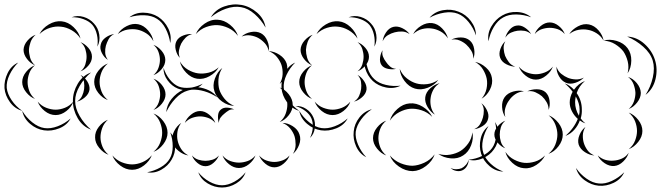

<svg xmlns="http://www.w3.org/2000/svg" viewBox="-96 -708 2947 856"><path d="M223 -631Q249 -641 277 -632.5Q305 -624 323 -603Q342 -583 346.5 -553.5Q351 -524 338 -500Q342 -528 336 -554Q330 -580 316 -597Q302 -613 276.5 -622.5Q251 -632 223 -631ZM80 -556Q93 -582 121.5 -599Q150 -616 179 -613Q208 -610 232 -587Q256 -564 263 -536Q247 -560 223 -573.5Q199 -587 176 -589Q153 -592 127 -584Q101 -576 80 -556ZM60 -417Q40 -425 24.5 -445Q9 -465 9 -486Q10 -508 26.5 -527Q43 -546 63 -553Q47 -539 40.5 -521Q34 -503 33 -486Q33 -469 38.5 -450Q44 -431 60 -417ZM263 -520Q282 -513 298 -494.5Q314 -476 314 -455Q314 -434 298 -415.5Q282 -397 263 -390Q279 -403 284.5 -421Q290 -439 290 -455Q290 -471 284.5 -489Q279 -507 263 -520ZM3 -214Q-30 -223 -51.5 -252.5Q-73 -282 -76 -315Q-78 -349 -62 -382Q-46 -415 -15 -429Q-39 -405 -53.5 -374.5Q-68 -344 -66 -316Q-63 -289 -44 -261Q-25 -233 3 -214ZM60 -267Q38 -275 20.5 -297Q3 -319 3 -342Q3 -366 20.5 -387.5Q38 -409 60 -417Q42 -402 34.5 -381.5Q27 -361 27 -342Q27 -323 34.5 -302.5Q42 -282 60 -267ZM263 -374Q280 -365 292.5 -346Q305 -327 303 -308Q300 -289 282.5 -274Q265 -259 247 -255Q263 -265 270 -280.5Q277 -296 279 -311Q281 -326 278.5 -343Q276 -360 263 -374ZM231 -255Q223 -231 200 -213Q177 -195 152 -195Q126 -195 103.5 -213Q81 -231 72 -255Q88 -236 110 -227.5Q132 -219 152 -219Q172 -219 193.5 -227.5Q215 -236 231 -255ZM219 -180Q203 -150 168.5 -136Q134 -122 100 -127Q66 -132 38 -156Q10 -180 3 -214Q21 -184 48 -162.5Q75 -141 102 -137Q129 -133 161 -145Q193 -157 219 -180Z M481 -631Q507 -652 543.5 -651.5Q580 -651 609 -633Q638 -614 654 -581.5Q670 -549 663 -516Q658 -550 642.5 -580Q627 -610 604 -624Q581 -639 547 -640Q513 -641 481 -631ZM429 -556Q442 -578 468.5 -591.5Q495 -605 520 -600Q545 -595 564.5 -572Q584 -549 588 -524Q576 -547 556 -559.5Q536 -572 516 -576Q496 -580 472.5 -576Q449 -572 429 -556ZM385 -441Q369 -451 358.5 -471Q348 -491 353 -509Q357 -528 375.5 -541Q394 -554 413 -556Q396 -548 388 -533Q380 -518 376 -504Q372 -489 373 -472.5Q374 -456 385 -441ZM588 -508Q608 -501 624.5 -481.5Q641 -462 641 -441Q641 -419 624.5 -399.5Q608 -380 588 -373Q604 -387 610.5 -405.5Q617 -424 617 -441Q617 -458 610.5 -476.5Q604 -495 588 -508ZM385 -262Q361 -270 342.5 -293.5Q324 -317 324 -343Q324 -369 342.5 -392.5Q361 -416 385 -425Q365 -408 356.5 -386Q348 -364 348 -343Q348 -323 356.5 -300.5Q365 -278 385 -262ZM310 -130Q272 -144 250.5 -181Q229 -218 229 -258Q229 -298 250.5 -334.5Q272 -371 310 -385Q279 -359 259 -324.5Q239 -290 239 -258Q239 -226 259 -191Q279 -156 310 -130ZM588 -357Q609 -350 625.5 -329.5Q642 -309 642 -287Q642 -266 625.5 -245.5Q609 -225 588 -218Q605 -232 611.5 -251Q618 -270 618 -287Q618 -305 611.5 -324Q605 -343 588 -357ZM588 -202Q613 -193 632 -168Q651 -143 651 -116Q651 -90 632 -65Q613 -40 588 -31Q609 -48 618 -71.5Q627 -95 627 -116Q627 -138 618 -161.5Q609 -185 588 -202ZM388 -18Q365 -26 346.5 -48.5Q328 -71 328 -95Q327 -120 344.5 -142.5Q362 -165 385 -174Q367 -158 359.5 -136.5Q352 -115 352 -96Q352 -76 360.5 -55Q369 -34 388 -18ZM663 -118Q684 -94 685 -59Q686 -24 669 4Q653 32 622.5 49Q592 66 560 60Q592 54 620 38Q648 22 661 -1Q674 -23 674 -55.5Q674 -88 663 -118ZM581 -16Q571 10 546 29.5Q521 49 493 49Q465 49 440 30Q415 11 405 -15Q423 6 447 15.5Q471 25 493 25Q515 25 539 15Q563 5 581 -16Z M844 -631Q864 -665 903 -679Q942 -693 981 -686Q1019 -679 1050.5 -651.5Q1082 -624 1088 -585Q1069 -619 1039.5 -645Q1010 -671 979 -676Q948 -682 911 -669Q874 -656 844 -631ZM777 -556Q788 -583 816 -602.5Q844 -622 874 -620Q903 -619 929.5 -597.5Q956 -576 965 -548Q947 -572 921.5 -583.5Q896 -595 873 -596Q849 -597 823 -587.5Q797 -578 777 -556ZM981 -545Q997 -560 1022 -565Q1047 -570 1067 -560Q1086 -550 1096 -526Q1106 -502 1102 -480Q1098 -501 1084.5 -515.5Q1071 -530 1055 -539Q1040 -547 1020.5 -550Q1001 -553 981 -545ZM706 -450Q693 -463 687.5 -485.5Q682 -508 691 -525Q700 -542 721.5 -550Q743 -558 761 -556Q743 -552 731 -539.5Q719 -527 712 -514Q705 -500 702 -483.5Q699 -467 706 -450ZM1102 -480Q1127 -479 1150.5 -463.5Q1174 -448 1182 -425Q1189 -402 1179.5 -375.5Q1170 -349 1151 -334Q1163 -355 1164 -377Q1165 -399 1159 -418Q1153 -436 1139 -453.5Q1125 -471 1102 -480ZM879 -408Q866 -384 838.5 -368.5Q811 -353 783 -357Q756 -361 734 -384Q712 -407 706 -434Q720 -410 742.5 -397Q765 -384 787 -381Q809 -378 834 -384Q859 -390 879 -408ZM645 -208Q648 -241 669 -267Q690 -293 719 -307Q708 -309 697 -313Q670 -324 651 -350Q632 -376 633 -406Q642 -377 660.5 -354Q679 -331 701 -322Q722 -314 751 -317Q756 -318 760 -318Q785 -323 808 -335Q799 -325 788 -319Q813 -316 835.5 -305Q858 -294 873 -274Q846 -292 815.5 -301Q785 -310 758 -308Q753 -307 748 -306Q744 -305 741 -304Q712 -296 686.5 -269Q661 -242 645 -208ZM948 -236Q920 -237 894 -255.5Q868 -274 860 -301Q851 -327 862 -357.5Q873 -388 895 -405Q880 -381 878 -355Q876 -329 882 -308Q889 -287 905.5 -267Q922 -247 948 -236ZM1151 -318Q1174 -310 1191.5 -287.5Q1209 -265 1209 -241Q1209 -217 1191.5 -194.5Q1174 -172 1151 -164Q1170 -180 1177.5 -201Q1185 -222 1185 -241Q1185 -260 1177.5 -281Q1170 -302 1151 -318ZM1222 -235Q1247 -237 1269 -222.5Q1291 -208 1301 -185Q1311 -163 1307.5 -136.5Q1304 -110 1286 -93Q1297 -115 1298.5 -139Q1300 -163 1292 -181Q1284 -199 1265 -213.5Q1246 -228 1222 -235ZM880 -160Q875 -173 876 -191.5Q877 -210 888 -219Q899 -229 917 -228Q935 -227 948 -220Q934 -222 923.5 -215.5Q913 -209 904 -201Q895 -194 887.5 -184Q880 -174 880 -160ZM728 -160Q735 -180 755 -196.5Q775 -213 796 -213Q817 -213 837 -196.5Q857 -180 864 -160Q850 -176 831.5 -182.5Q813 -189 796 -189Q779 -189 760.5 -182.5Q742 -176 728 -160ZM744 -15Q721 -18 699.5 -35.5Q678 -53 673 -75Q668 -98 680 -122.5Q692 -147 712 -160Q698 -141 695 -120Q692 -99 696 -81Q700 -62 711.5 -44Q723 -26 744 -15ZM1163 -160Q1186 -160 1209 -145.5Q1232 -131 1239 -109Q1247 -87 1237.5 -62Q1228 -37 1210 -22Q1222 -42 1222 -63Q1222 -84 1217 -101Q1211 -119 1197.5 -135.5Q1184 -152 1163 -160ZM880 -15Q873 3 856 18Q839 33 820 33Q801 33 783.5 18Q766 3 760 -15Q772 -1 788.5 4Q805 9 820 9Q835 9 851.5 4Q868 -1 880 -15ZM1043 -15Q1035 7 1014 24Q993 41 969 41Q946 41 925 24Q904 7 896 -15Q911 3 931 10Q951 17 969 17Q988 17 1008 10Q1028 3 1043 -15ZM1195 -15Q1188 5 1168.5 21.5Q1149 38 1127 38Q1106 38 1086.5 21.5Q1067 5 1059 -15Q1073 1 1091.5 7.5Q1110 14 1127 14Q1144 14 1162.5 7.5Q1181 1 1195 -15ZM999 60Q988 91 957.5 109.5Q927 128 894 128Q860 128 829.5 109.5Q799 91 788 60Q809 86 838 102Q867 118 894 118Q920 118 949 102Q978 86 999 60Z M1458 -631Q1484 -641 1512 -632.5Q1540 -624 1558 -603Q1577 -583 1581.5 -553.5Q1586 -524 1573 -500Q1577 -528 1571 -554Q1565 -580 1551 -597Q1537 -613 1511.5 -622.5Q1486 -632 1458 -631ZM1315 -556Q1328 -582 1356.5 -599Q1385 -616 1414 -613Q1443 -610 1467 -587Q1491 -564 1498 -536Q1482 -560 1458 -573.5Q1434 -587 1411 -589Q1388 -592 1362 -584Q1336 -576 1315 -556ZM1295 -417Q1275 -425 1259.5 -445Q1244 -465 1244 -486Q1245 -508 1261.5 -527Q1278 -546 1298 -553Q1282 -539 1275.5 -521Q1269 -503 1268 -486Q1268 -469 1273.5 -450Q1279 -431 1295 -417ZM1498 -520Q1517 -513 1533 -494.5Q1549 -476 1549 -455Q1549 -434 1533 -415.5Q1517 -397 1498 -390Q1514 -403 1519.5 -421Q1525 -439 1525 -455Q1525 -471 1519.5 -489Q1514 -507 1498 -520ZM1238 -214Q1205 -223 1183.5 -252.5Q1162 -282 1159 -315Q1157 -349 1173 -382Q1189 -415 1220 -429Q1196 -405 1181.5 -374.5Q1167 -344 1169 -316Q1172 -289 1191 -261Q1210 -233 1238 -214ZM1295 -267Q1273 -275 1255.5 -297Q1238 -319 1238 -342Q1238 -366 1255.5 -387.5Q1273 -409 1295 -417Q1277 -402 1269.5 -381.5Q1262 -361 1262 -342Q1262 -323 1269.5 -302.5Q1277 -282 1295 -267ZM1498 -374Q1515 -365 1527.5 -346Q1540 -327 1538 -308Q1535 -289 1517.5 -274Q1500 -259 1482 -255Q1498 -265 1505 -280.5Q1512 -296 1514 -311Q1516 -326 1513.5 -343Q1511 -360 1498 -374ZM1466 -255Q1458 -231 1435 -213Q1412 -195 1387 -195Q1361 -195 1338.5 -213Q1316 -231 1307 -255Q1323 -236 1345 -227.5Q1367 -219 1387 -219Q1407 -219 1428.5 -227.5Q1450 -236 1466 -255ZM1454 -180Q1438 -150 1403.5 -136Q1369 -122 1335 -127Q1301 -132 1273 -156Q1245 -180 1238 -214Q1256 -184 1283 -162.5Q1310 -141 1337 -137Q1364 -133 1396 -145Q1428 -157 1454 -180Z M1819 -629Q1842 -656 1879 -662.5Q1916 -669 1948 -656Q1981 -644 2003.5 -614Q2026 -584 2026 -550Q2015 -583 1993 -610Q1971 -637 1945 -647Q1919 -657 1884.5 -651.5Q1850 -646 1819 -629ZM1746 -556Q1757 -578 1781.5 -593Q1806 -608 1831 -605Q1855 -602 1875 -581.5Q1895 -561 1901 -537Q1887 -558 1867 -568.5Q1847 -579 1828 -581Q1808 -584 1786 -578.5Q1764 -573 1746 -556ZM1610 -524Q1612 -544 1625 -563.5Q1638 -583 1657 -588Q1676 -593 1697.5 -582.5Q1719 -572 1730 -556Q1714 -567 1696.5 -567.5Q1679 -568 1664 -564Q1648 -560 1633 -551Q1618 -542 1610 -524ZM1916 -531Q1934 -541 1958.5 -541Q1983 -541 1999 -527Q2014 -514 2018 -489.5Q2022 -465 2014 -446Q2015 -466 2005 -482Q1995 -498 1983 -509Q1971 -520 1953.5 -527.5Q1936 -535 1916 -531ZM1670 -401Q1654 -397 1634 -401Q1614 -405 1605 -418Q1596 -431 1598.5 -451Q1601 -471 1610 -484Q1606 -469 1611.5 -455.5Q1617 -442 1625 -432Q1632 -421 1643 -411.5Q1654 -402 1670 -401ZM1690 -326Q1660 -311 1625 -318Q1590 -325 1566 -347Q1542 -370 1532 -404Q1522 -438 1535 -469Q1533 -435 1543 -404Q1553 -373 1573 -355Q1592 -337 1624.5 -329.5Q1657 -322 1690 -326ZM2022 -432Q2048 -427 2070.5 -407Q2093 -387 2097 -361Q2102 -335 2088 -308Q2074 -281 2051 -268Q2068 -288 2073 -312Q2078 -336 2074 -357Q2070 -377 2057.5 -398Q2045 -419 2022 -432ZM1858 -352Q1842 -329 1811.5 -317Q1781 -305 1754 -313Q1727 -321 1707.5 -347Q1688 -373 1686 -401Q1697 -375 1718 -358.5Q1739 -342 1761 -336Q1782 -330 1808.5 -333Q1835 -336 1858 -352ZM1843 -197Q1824 -208 1810.5 -230.5Q1797 -253 1800 -275Q1803 -297 1822.5 -314.5Q1842 -332 1864 -337Q1845 -325 1835.5 -307Q1826 -289 1824 -272Q1821 -254 1825 -234Q1829 -214 1843 -197ZM2050 -248Q2065 -237 2075 -216.5Q2085 -196 2080 -178Q2076 -159 2056.5 -146.5Q2037 -134 2018 -132Q2036 -140 2044.5 -154.5Q2053 -169 2057 -184Q2061 -198 2061 -215.5Q2061 -233 2050 -248ZM1642 -170Q1650 -199 1675.5 -222Q1701 -245 1730 -247Q1760 -250 1789 -232Q1818 -214 1831 -187Q1810 -208 1783 -216.5Q1756 -225 1732 -223Q1709 -221 1684 -208Q1659 -195 1642 -170ZM1537 -7Q1507 -22 1492 -55Q1477 -88 1481 -122Q1484 -156 1506.5 -184.5Q1529 -213 1562 -221Q1534 -203 1514 -175.5Q1494 -148 1490 -121Q1487 -94 1500.5 -62.5Q1514 -31 1537 -7ZM1626 -15Q1603 -23 1585 -45.5Q1567 -68 1567 -92Q1567 -117 1585 -139.5Q1603 -162 1626 -170Q1607 -154 1599 -133Q1591 -112 1591 -92Q1591 -73 1599 -52Q1607 -31 1626 -15ZM2111 -164Q2129 -137 2127 -102.5Q2125 -68 2106 -42Q2088 -16 2056 -2Q2024 12 1993 4Q2025 1 2054 -13Q2083 -27 2098 -48Q2113 -69 2116 -101Q2119 -133 2111 -164ZM2010 -118Q2016 -91 2004.5 -60.5Q1993 -30 1969 -15Q1945 1 1913 -2Q1881 -5 1858 -22Q1885 -14 1911 -18.5Q1937 -23 1957 -35Q1976 -47 1991.5 -68.5Q2007 -90 2010 -118ZM1842 -20Q1832 10 1803.5 32Q1775 54 1744 55Q1712 55 1682.5 34.5Q1653 14 1642 -15Q1663 9 1690.5 20Q1718 31 1743 31Q1768 30 1795.5 17.5Q1823 5 1842 -20ZM1993 4Q1994 17 1986.5 31Q1979 45 1966 51Q1954 57 1938.5 54Q1923 51 1913 41Q1926 47 1939 46.5Q1952 46 1962 42Q1972 37 1981 27Q1990 17 1993 4Z M2082 -524Q2076 -558 2094.5 -590Q2113 -622 2143 -639Q2172 -656 2209 -654.5Q2246 -653 2272 -631Q2240 -643 2205.5 -643.5Q2171 -644 2147 -630Q2123 -617 2105.5 -587.5Q2088 -558 2082 -524ZM2288 -556Q2295 -576 2314.5 -592Q2334 -608 2355 -608Q2376 -608 2395.5 -592Q2415 -576 2422 -556Q2408 -572 2390 -578Q2372 -584 2355 -584Q2338 -584 2319.5 -578Q2301 -572 2288 -556ZM2442 -556Q2455 -577 2480.5 -590.5Q2506 -604 2530 -599Q2554 -594 2572.5 -572.5Q2591 -551 2595 -527Q2583 -548 2563.5 -560Q2544 -572 2525 -575Q2506 -579 2483.5 -575Q2461 -571 2442 -556ZM2157 -540Q2161 -558 2175.5 -575Q2190 -592 2208 -594Q2226 -597 2244.5 -584.5Q2263 -572 2272 -556Q2258 -568 2242 -570.5Q2226 -573 2211 -571Q2197 -569 2182 -562.5Q2167 -556 2157 -540ZM2700 -545Q2743 -543 2777 -512.5Q2811 -482 2824 -441Q2837 -400 2826.5 -355.5Q2816 -311 2782 -285Q2805 -321 2814.5 -363Q2824 -405 2814 -438Q2804 -471 2772 -499.5Q2740 -528 2700 -545ZM2595 -527Q2622 -535 2653.5 -525.5Q2685 -516 2702 -493Q2719 -470 2718.5 -437.5Q2718 -405 2702 -381Q2709 -409 2702.5 -434.5Q2696 -460 2683 -479Q2669 -497 2646.5 -511Q2624 -525 2595 -527ZM2201 -411Q2182 -411 2161.5 -421.5Q2141 -432 2134 -450Q2127 -468 2135 -490Q2143 -512 2157 -524Q2148 -508 2149.5 -490.5Q2151 -473 2156 -459Q2162 -445 2172.5 -431Q2183 -417 2201 -411ZM2507 -362Q2493 -347 2469.5 -339Q2446 -331 2427 -339Q2408 -347 2396 -368.5Q2384 -390 2385 -411Q2391 -391 2406 -379Q2421 -367 2436 -361Q2451 -355 2470 -354Q2489 -353 2507 -362ZM2369 -411Q2361 -389 2339 -371Q2317 -353 2293 -353Q2269 -353 2247 -371Q2225 -389 2217 -411Q2232 -393 2253 -385Q2274 -377 2293 -377Q2312 -377 2333 -385Q2354 -393 2369 -411ZM2704 -365Q2726 -358 2743 -337.5Q2760 -317 2761 -294Q2761 -272 2744.5 -251Q2728 -230 2707 -222Q2724 -237 2730.5 -256.5Q2737 -276 2737 -294Q2736 -312 2729 -331.5Q2722 -351 2704 -365ZM2514 -158Q2501 -162 2489 -171Q2481 -148 2464.5 -129.5Q2448 -111 2425 -102Q2463 -136 2480 -178Q2464 -192 2454 -211.5Q2444 -231 2444 -251Q2444 -275 2457 -299Q2442 -319 2422 -336Q2445 -328 2463 -308Q2483 -336 2512 -347Q2498 -335 2489 -321.5Q2480 -308 2475 -293Q2498 -260 2498 -220Q2499 -200 2493 -180Q2502 -167 2514 -158ZM2255 -301Q2273 -310 2297 -310Q2321 -310 2336 -297Q2351 -283 2354 -259.5Q2357 -236 2350 -218Q2350 -237 2341 -252.5Q2332 -268 2320 -279Q2308 -289 2291.5 -296.5Q2275 -304 2255 -301ZM2157 -186Q2144 -204 2142.5 -230.5Q2141 -257 2154 -275Q2167 -293 2192.5 -300Q2218 -307 2240 -301Q2217 -299 2200.5 -287.5Q2184 -276 2174 -261Q2163 -247 2157 -227Q2151 -207 2157 -186ZM2468 -252Q2468 -221 2485 -192Q2489 -207 2488 -220Q2488 -247 2471 -278Q2468 -265 2468 -252ZM2707 -206Q2731 -197 2749.5 -173.5Q2768 -150 2768 -124Q2768 -99 2749.5 -75.5Q2731 -52 2707 -43Q2727 -59 2735.5 -81.5Q2744 -104 2744 -124Q2744 -145 2735.5 -167Q2727 -189 2707 -206ZM2350 -194Q2375 -184 2394 -159.5Q2413 -135 2413 -108Q2413 -81 2394 -56Q2375 -31 2349 -22Q2370 -39 2379.5 -62.5Q2389 -86 2389 -108Q2389 -129 2380 -152.5Q2371 -176 2350 -194ZM2157 -47Q2139 -53 2123.5 -71Q2108 -89 2108 -108Q2108 -128 2123.5 -145.5Q2139 -163 2157 -170Q2142 -157 2137 -140.5Q2132 -124 2132 -108Q2132 -93 2137 -76Q2142 -59 2157 -47ZM2148 57Q2114 56 2086.5 32.5Q2059 9 2049 -23Q2039 -55 2047 -90Q2055 -125 2082 -146Q2064 -118 2057 -85Q2050 -52 2059 -26Q2067 -1 2091.5 22Q2116 45 2148 57ZM2554 -15Q2533 -16 2512 -29.5Q2491 -43 2484 -63Q2478 -83 2487.5 -106Q2497 -129 2514 -142Q2503 -124 2502.5 -105Q2502 -86 2507 -70Q2512 -54 2523 -38.5Q2534 -23 2554 -15ZM2334 -15Q2322 10 2295 27.5Q2268 45 2240 42Q2212 40 2188 18Q2164 -4 2157 -31Q2173 -8 2196.5 4Q2220 16 2242 18Q2264 20 2289 12.5Q2314 5 2334 -15ZM2707 -27Q2701 -6 2682.5 12Q2664 30 2643 32Q2621 34 2599.5 19.5Q2578 5 2569 -15Q2585 0 2604 5Q2623 10 2641 8Q2658 7 2676.5 -1Q2695 -9 2707 -27ZM2687 60Q2673 91 2640 107Q2607 123 2573 120Q2540 117 2510.5 95.5Q2481 74 2472 41Q2491 69 2519 88.5Q2547 108 2574 110Q2601 113 2632 98.5Q2663 84 2687 60Z"/></svg>

Font: Rubik Puddles
Style: Regular
Weight: 400
Designer: Hubert and Fischer, NaN
Foundry: Hubert and Fischer, NaN
Version: Version 2.200